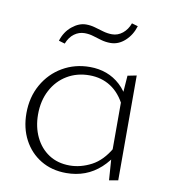

<svg xmlns="http://www.w3.org/2000/svg" viewBox="-72 -673 670 741"><g transform="rotate(10 262.5 -302.5)"><path d="M236 4Q179 4 136 -22Q93 -48 69 -93.5Q45 -139 45 -197Q45 -260 73 -309.5Q101 -359 149 -387Q197 -415 256 -415Q291 -415 321 -404Q351 -393 375.5 -370.5Q400 -348 416 -314L403 -289Q380 -336 343.5 -359.5Q307 -383 260 -383Q211 -383 172.5 -360Q134 -337 112 -295.5Q90 -254 90 -200Q90 -151 109 -111.5Q128 -72 162.5 -49.5Q197 -27 244 -27Q287 -27 329 -49Q371 -71 401 -124L420 -110Q398 -72 370 -46.5Q342 -21 308.5 -8.5Q275 4 236 4ZM404 3 397 -94V-312L404 -407L439 -414V-3ZM144 -487 120 -494Q131 -530 158 -552Q185 -574 213 -574Q231 -574 248 -569Q265 -564 282.5 -559Q300 -554 317 -554Q340 -554 358.5 -569Q377 -584 386 -609L410 -602Q399 -566 373.5 -543Q348 -520 317 -520Q298 -520 280.5 -525Q263 -530 247 -535Q231 -540 213 -540Q191 -540 172.5 -526.5Q154 -513 144 -487Z"/></g></svg>

Font: Ysabeau Infant ExtraLight
Style: Regular
Weight: 250
Designer: Christian Thalmann (Catharsis Fonts)
Version: Version 2.001;gftools[0.9.30]; featfreeze: ss01,ss02,lnum